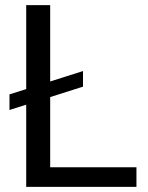

<svg xmlns="http://www.w3.org/2000/svg" viewBox="-20 -731 579 751"><path d="M304.7 -453.1V-392.1L17.1 -300.8V-361.8ZM513.7 -76.7V0H157.7V-76.7ZM176.3 -710.9V0H82.5V-710.9Z"/></svg>

Font: Vazirmatn
Style: Regular
Weight: 400
Designer: Saber Rastikerdar
Foundry: Saber Rastikerdar
Version: Version 33.003;September 2, 2022;FontCreator 14.0.0.2862 64-